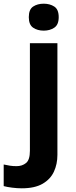

<svg xmlns="http://www.w3.org/2000/svg" viewBox="-84 -780 409 1040"><path d="M34 240Q9 240 -18.5 236.5Q-46 233 -64 228V111Q-46 115 -30 117.5Q-14 120 6 120Q36 120 57 103Q78 86 78 37V-546H227V59Q227 109 208 150Q189 191 146.5 215.5Q104 240 34 240ZM72 -687Q72 -729 95.5 -744.5Q119 -760 153 -760Q186 -760 210 -744.5Q234 -729 234 -687Q234 -646 210 -630Q186 -614 153 -614Q119 -614 95.5 -630Q72 -646 72 -687Z"/></svg>

Font: Noto Sans Canadian Aboriginal
Style: Regular
Weight: 400
Designer: Monotype Design Team, Typotheque's Kevin King
Foundry: Monotype Imaging Inc.
Version: Version 2.002